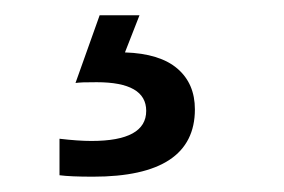

<svg xmlns="http://www.w3.org/2000/svg" viewBox="-20 -20 373 252"><path d="M235.8 123.5Q235.8 211.9 102.1 211.9Q72.3 211.9 58.1 210V162.1Q82.5 165 100.1 165Q171.9 165 171.9 125.5Q171.9 87.9 106.9 87.9Q96.2 87.9 89.4 88.1Q82.5 88.4 79.1 88.9L110.8 0H163.1L144 48.8Q189.9 50.3 212.9 70.1Q235.8 89.8 235.8 123.5Z"/></svg>

Font: Arimo
Style: Regular
Weight: 400
Designer: Steve Matteson
Foundry: Monotype Imaging Inc.
Version: Version 1.33